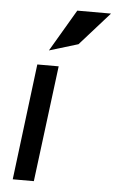

<svg xmlns="http://www.w3.org/2000/svg" viewBox="-50 -708 452 743"><g transform="rotate(5 175.5 -336.0)"><path d="M236 -543 351 -672H220L124 -509ZM167 -451H84L28 0H110Z"/></g></svg>

Font: Charger
Style: BdIt
Weight: 400
Designer: Jasper
Foundry: Cannot Into Space Fonts
Version: Version 0.98